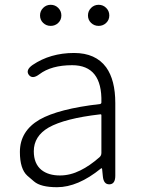

<svg xmlns="http://www.w3.org/2000/svg" viewBox="-20 -768 587 801"><path d="M218 13Q150 13 122 -11Q108 -23 94 -35Q63 -63 63 -134Q63 -221 145 -269Q224 -314 397 -334Q403 -335 403 -341Q407 -496 281 -496Q194 -496 144 -458Q115 -436 100 -456Q86 -476 116 -497Q190 -547 289 -547Q379 -547 423 -487Q461 -434 461 -338V-35Q461 0 437 1Q412 2 409 -33L406 -63Q405 -68 401 -65Q305 13 218 13ZM230 -36Q273 -36 315 -57Q354 -76 395 -112Q403 -119 403 -130V-287Q403 -292 398 -291Q250 -274 183 -236Q121 -200 121 -137Q121 -85 153 -59Q182 -36 230 -36ZM191.5 -660Q173 -660 160 -672.5Q147 -685 147 -703.5Q147 -722 160 -735Q173 -748 191.5 -748Q210 -748 223 -735Q236 -722 236 -703.5Q236 -685 223 -672.5Q210 -660 191.5 -660ZM391.5 -660Q373 -660 360 -672.5Q347 -685 347 -703.5Q347 -722 360 -735Q373 -748 391.5 -748Q410 -748 423 -735Q436 -722 436 -703.5Q436 -685 423 -672.5Q410 -660 391.5 -660Z"/></svg>

Font: Resource Han Rounded JP Light
Style: Regular
Weight: 300
Designer: Cyano Hao (round all glyphs); Ryoko NISHIZUKA 西塚涼子 (kana, bopomofo & ideographs); Paul D. Hunt (Latin, Greek & Cyrillic)
Foundry: Cyano Hao
Version: 0.990